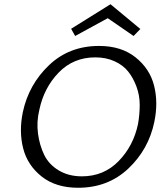

<svg xmlns="http://www.w3.org/2000/svg" viewBox="-20 -881 786 907"><path d="M489 -795 335 -711 316 -745 502 -861 643 -744 611 -711ZM448 -664Q553 -664 620.5 -610Q688 -556 708 -476Q728 -396 709 -305Q682 -175 586 -84.5Q490 6 349 6Q244 6 177 -47Q110 -100 89.5 -180Q69 -260 88 -352Q116 -482 211.5 -573Q307 -664 448 -664ZM632 -295Q640 -341 640 -385.5Q640 -430 625 -471Q610 -512 586 -542.5Q562 -573 521.5 -591.5Q481 -610 430 -610Q327 -610 257.5 -538.5Q188 -467 166 -363Q152 -306 159.5 -250Q167 -194 189 -149Q211 -104 257.5 -76Q304 -48 367 -48Q470 -48 540 -119.5Q610 -191 632 -295Z"/></svg>

Font: EauTestInfant
Style: Italic
Weight: 400
Italic angle: -12°
Designer: Christian Thalmann (Catharsis Fonts)
Version: Version 0.001;PS 000.001;hotconv 1.0.88;makeotf.lib2.5.64775